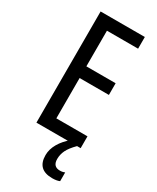

<svg xmlns="http://www.w3.org/2000/svg" viewBox="-235 -779 872 1068"><g transform="rotate(30 201.0 -245.0)"><path d="M357 0H73V-714H357V-639H157V-410H345V-335H157V-76H357ZM274 117Q274 166 319 166Q330 166 337.5 164Q345 162 350 160V216Q332 224 303 224Q207 224 207 131Q207 93 228.5 56Q250 19 288 -12L334 0Q300 34 287 61Q274 88 274 117Z"/></g></svg>

Font: Noto Sans Sinhala UI ExtraCondensed
Style: Regular
Weight: 400
Width: 2
Designer: Jelle Bosma - Monotype Design Team
Foundry: Monotype Imaging Inc.
Version: Version 2.006; ttfautohint (v1.8.4.7-5d5b)